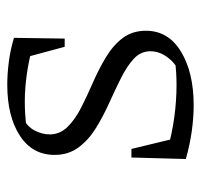

<svg xmlns="http://www.w3.org/2000/svg" viewBox="-32 -500 540 515"><g transform="rotate(-90 237.5 -243.0)"><path d="M212 7Q180 7 143.5 2Q107 -3 68 -14L90 -64Q136 -51 180 -45Q224 -39 267 -39Q283 -39 299.5 -40Q316 -41 331 -43L298 -31Q322 -39 339.5 -61.5Q357 -84 357 -109Q357 -135 337 -153.5Q317 -172 285 -188Q253 -204 217.5 -220Q182 -236 150.5 -255.5Q119 -275 99 -302Q79 -329 79 -366Q79 -426 131 -459.5Q183 -493 267 -493Q295 -493 327.5 -489Q360 -485 393 -475L378 -423Q335 -435 296 -440.5Q257 -446 222 -446Q206 -446 190 -445Q174 -444 156 -442L179 -451Q156 -441 145 -420.5Q134 -400 134 -379Q134 -352 154 -331.5Q174 -311 205.5 -295Q237 -279 272.5 -263.5Q308 -248 340 -229Q372 -210 392 -184Q412 -158 412 -121Q412 -61 356 -27Q300 7 212 7ZM68 -14 72 -160H95L130 -15ZM369 -339 332 -476 393 -475 391 -339Z"/></g></svg>

Font: Piazzolla Thin ExtraLight
Style: Regular
Weight: 250
Version: Version 2.005